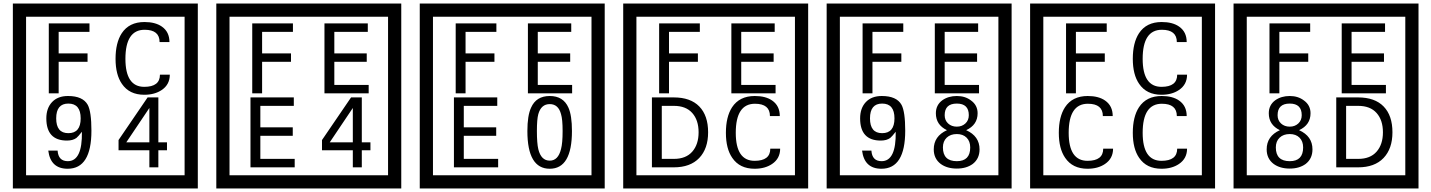

<svg xmlns="http://www.w3.org/2000/svg" viewBox="-20 -980 8125 1090"><path d="M1103 90H53V-960H1103ZM1028 15V-885H128V15ZM488 -799H313V-677H477V-629H313V-450H257V-847H488ZM944 -556Q944 -500 898 -469Q858 -442 799 -442Q714 -442 672 -504Q636 -556 636 -646Q636 -737 671 -791Q713 -855 800 -855Q862 -855 899 -829Q942 -799 942 -741H886Q886 -811 801 -811Q692 -811 692 -646Q692 -487 799 -487Q888 -487 888 -556ZM499 -238Q499 -22 364 -22Q267 -22 254 -125H307Q311 -65 365 -65Q448 -65 445 -232Q424 -205 414 -197Q394 -182 360 -182Q243 -182 243 -308Q243 -366 275.5 -400.5Q308 -435 366 -435Q450 -435 478 -385Q499 -346 499 -238ZM438 -308Q438 -392 368 -392Q299 -392 299 -308Q299 -224 368 -224Q438 -224 438 -308ZM928 -127H879V-30H828V-127H653V-185L818 -427H879V-172H928ZM828 -172V-367L697 -172Z M2258 90H1208V-960H2258ZM2183 15V-885H1283V15ZM1643 -799H1468V-677H1632V-629H1468V-450H1412V-847H1643ZM2073 -450H1822V-847H2068V-799H1878V-677H2062V-629H1878V-498H2073ZM1653 -30H1402V-427H1648V-379H1458V-257H1642V-209H1458V-78H1653ZM2083 -127H2034V-30H1983V-127H1808V-185L1973 -427H2034V-172H2083ZM1983 -172V-367L1852 -172Z M3413 90H2363V-960H3413ZM3338 15V-885H2438V15ZM2798 -799H2623V-677H2787V-629H2623V-450H2567V-847H2798ZM3228 -450H2977V-847H3223V-799H3033V-677H3217V-629H3033V-498H3228ZM2808 -30H2557V-427H2803V-379H2613V-257H2797V-209H2613V-78H2808ZM3227 -236Q3227 -22 3101 -22Q2974 -22 2974 -236Q2974 -324 2995 -369Q3024 -435 3101 -435Q3178 -435 3207 -369Q3227 -325 3227 -236ZM3174 -236Q3174 -303 3165 -332Q3150 -389 3101 -389Q3052 -389 3036 -332Q3028 -303 3028 -236Q3028 -167 3036 -133Q3052 -68 3101 -68Q3149 -68 3165 -134Q3174 -167 3174 -236Z M4568 90H3518V-960H4568ZM4493 15V-885H3593V15ZM3953 -799H3778V-677H3942V-629H3778V-450H3722V-847H3953ZM4383 -450H4132V-847H4378V-799H4188V-677H4372V-629H4188V-498H4383ZM4000 -229Q4000 -136 3949.5 -83Q3899 -30 3805 -30H3681V-427H3805Q3900 -427 3950 -375.5Q4000 -324 4000 -229ZM3946 -229Q3946 -298 3910 -338.5Q3874 -379 3806 -379H3737V-78H3806Q3874 -78 3910 -119Q3946 -160 3946 -229ZM4409 -136Q4409 -80 4363 -49Q4323 -22 4264 -22Q4179 -22 4137 -84Q4101 -136 4101 -226Q4101 -317 4136 -371Q4178 -435 4265 -435Q4327 -435 4364 -409Q4407 -379 4407 -321H4351Q4351 -391 4266 -391Q4157 -391 4157 -226Q4157 -67 4264 -67Q4353 -67 4353 -136Z M5723 90H4673V-960H5723ZM5648 15V-885H4748V15ZM5108 -799H4933V-677H5097V-629H4933V-450H4877V-847H5108ZM5538 -450H5287V-847H5533V-799H5343V-677H5527V-629H5343V-498H5538ZM5119 -238Q5119 -22 4984 -22Q4887 -22 4874 -125H4927Q4931 -65 4985 -65Q5068 -65 5065 -232Q5044 -205 5034 -197Q5014 -182 4980 -182Q4863 -182 4863 -308Q4863 -366 4895.5 -400.5Q4928 -435 4986 -435Q5070 -435 5098 -385Q5119 -346 5119 -238ZM5058 -308Q5058 -392 4988 -392Q4919 -392 4919 -308Q4919 -224 4988 -224Q5058 -224 5058 -308ZM5541 -132Q5541 -79 5502 -49Q5466 -23 5412 -23Q5357 -23 5321 -49Q5281 -79 5281 -132Q5281 -207 5356 -241Q5293 -271 5293 -337Q5293 -384 5330 -411Q5364 -435 5412 -435Q5459 -435 5492 -410Q5530 -383 5530 -337Q5530 -271 5465 -241Q5541 -207 5541 -132ZM5480 -326Q5480 -392 5412 -392Q5343 -392 5343 -326Q5343 -297 5362.5 -279Q5382 -261 5412 -261Q5441 -261 5460.5 -279Q5480 -297 5480 -326ZM5488 -143Q5488 -178 5467.5 -198.5Q5447 -219 5412 -219Q5376 -219 5354.5 -198.5Q5333 -178 5333 -143Q5333 -65 5412 -65Q5488 -65 5488 -143Z M6878 90H5828V-960H6878ZM6803 15V-885H5903V15ZM6263 -799H6088V-677H6252V-629H6088V-450H6032V-847H6263ZM6719 -556Q6719 -500 6673 -469Q6633 -442 6574 -442Q6489 -442 6447 -504Q6411 -556 6411 -646Q6411 -737 6446 -791Q6488 -855 6575 -855Q6637 -855 6674 -829Q6717 -799 6717 -741H6661Q6661 -811 6576 -811Q6467 -811 6467 -646Q6467 -487 6574 -487Q6663 -487 6663 -556ZM6299 -136Q6299 -80 6253 -49Q6213 -22 6154 -22Q6069 -22 6027 -84Q5991 -136 5991 -226Q5991 -317 6026 -371Q6068 -435 6155 -435Q6217 -435 6254 -409Q6297 -379 6297 -321H6241Q6241 -391 6156 -391Q6047 -391 6047 -226Q6047 -67 6154 -67Q6243 -67 6243 -136ZM6719 -136Q6719 -80 6673 -49Q6633 -22 6574 -22Q6489 -22 6447 -84Q6411 -136 6411 -226Q6411 -317 6446 -371Q6488 -435 6575 -435Q6637 -435 6674 -409Q6717 -379 6717 -321H6661Q6661 -391 6576 -391Q6467 -391 6467 -226Q6467 -67 6574 -67Q6663 -67 6663 -136Z M8033 90H6983V-960H8033ZM7958 15V-885H7058V15ZM7418 -799H7243V-677H7407V-629H7243V-450H7187V-847H7418ZM7848 -450H7597V-847H7843V-799H7653V-677H7837V-629H7653V-498H7848ZM7431 -132Q7431 -79 7392 -49Q7356 -23 7302 -23Q7247 -23 7211 -49Q7171 -79 7171 -132Q7171 -207 7246 -241Q7183 -271 7183 -337Q7183 -384 7220 -411Q7254 -435 7302 -435Q7349 -435 7382 -410Q7420 -383 7420 -337Q7420 -271 7355 -241Q7431 -207 7431 -132ZM7370 -326Q7370 -392 7302 -392Q7233 -392 7233 -326Q7233 -297 7252.5 -279Q7272 -261 7302 -261Q7331 -261 7350.5 -279Q7370 -297 7370 -326ZM7378 -143Q7378 -178 7357.5 -198.5Q7337 -219 7302 -219Q7266 -219 7244.5 -198.5Q7223 -178 7223 -143Q7223 -65 7302 -65Q7378 -65 7378 -143ZM7885 -229Q7885 -136 7834.5 -83Q7784 -30 7690 -30H7566V-427H7690Q7785 -427 7835 -375.5Q7885 -324 7885 -229ZM7831 -229Q7831 -298 7795 -338.5Q7759 -379 7691 -379H7622V-78H7691Q7759 -78 7795 -119Q7831 -160 7831 -229Z"/></svg>

Font: Unicode BMP Fallback SIL
Style: Regular
Weight: 400
Foundry: NRSI, SIL International
Version: Version 5.1 Based on Unicode 5.1